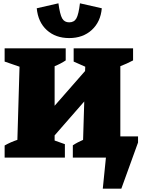

<svg xmlns="http://www.w3.org/2000/svg" viewBox="-20 -952 854 1160"><path d="M8 0V-73Q45 -94 85 -107L98 -549L8 -580V-660H377V-587Q347 -567 310 -552V-313L494 -523L495 -549L425 -580V-660H784V-587Q746 -567 707 -552V-128H814V-91L713 188H601L620 0H420V-74Q435 -84 450.5 -92Q466 -100 482 -107L489 -339L310 -134V-103L372 -81V0ZM398 -722Q316 -722 263 -770Q210 -818 202 -902L333 -932Q342 -865 355.5 -841Q369 -817 398 -817Q428 -817 441.5 -841Q455 -865 463 -932L595 -902Q588 -820 534.5 -771Q481 -722 398 -722Z"/></svg>

Font: Piazzolla SC Black
Style: Regular
Weight: 900
Designer: Juan Pablo del Peral
Foundry: Huerta Tipografica
Version: Version 1.330